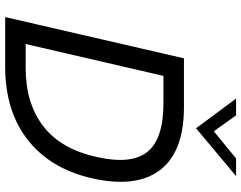

<svg xmlns="http://www.w3.org/2000/svg" viewBox="-115 -816 931 741"><g transform="rotate(90 350.5 -445.5)"><path d="M475.1 -736.8 360.4 -891.1H425.3L486.8 -805.2L591.3 -891.1H659.7ZM45.9 0 205.1 -689.9H393.6Q566.4 -689.9 636.7 -597.2Q707 -504.4 667.5 -332.5Q630.4 -173.3 519.3 -86.7Q408.2 0 237.8 0ZM149.9 -79.1H243.7Q377.4 -79.1 465.8 -146Q554.2 -212.9 585.4 -351.1Q616.2 -485.4 566.7 -548.1Q517.1 -610.8 378.4 -610.8H272.9Z"/></g></svg>

Font: HK Grotesk Medium Legacy Italic
Style: Regular
Weight: 500
Italic angle: -13°
Designer: Alfredo Marco Pradil
Foundry: Hanken Design Co.
Version: Version 2.022;PS 002.022;hotconv 1.0.88;makeotf.lib2.5.64775